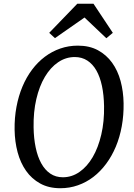

<svg xmlns="http://www.w3.org/2000/svg" viewBox="-20 -997 715 1027"><path d="M302.7 9.8Q240.7 9.8 195.1 -15.4Q149.4 -40.5 119.4 -83.3Q89.4 -126 74.2 -182.6Q59.1 -239.3 58.1 -302.2Q57.1 -366.7 68.1 -425.3Q79.1 -483.9 100.1 -533.9Q121.1 -584 151.6 -624.5Q182.1 -665 220.2 -693.6Q258.3 -722.2 302.7 -737.5Q347.2 -752.9 396.5 -752.9Q458.5 -752.9 503.9 -728.3Q549.3 -703.6 579.6 -661.6Q609.9 -619.6 625 -563.7Q640.1 -507.8 641.1 -444.8Q642.1 -380.4 631.3 -321.5Q620.6 -262.7 599.4 -212.2Q578.1 -161.6 547.6 -120.6Q517.1 -79.6 479.2 -50.5Q441.4 -21.5 396.7 -5.9Q352.1 9.8 302.7 9.8ZM316.4 -48.8Q364.3 -48.8 405.3 -77.4Q446.3 -106 475.8 -156.5Q505.4 -207 521.7 -276.9Q538.1 -346.7 536.6 -429.2Q535.6 -488.8 525.4 -537.1Q515.1 -585.4 495.6 -619.9Q476.1 -654.3 447 -673.1Q418 -691.9 379.9 -691.9Q332 -691.9 291 -664.1Q250 -636.2 220.2 -586.2Q190.4 -536.1 174.3 -467Q158.2 -397.9 159.7 -315.4Q160.6 -256.8 170.9 -207.8Q181.2 -158.7 200.7 -123.3Q220.2 -87.9 249 -68.4Q277.8 -48.8 316.4 -48.8ZM243.2 -821.3 393.6 -977.1H480L583.5 -821.3L548.8 -792.5L432.1 -903.3L273.9 -793Z"/></svg>

Font: Merriweather
Style: Italic
Weight: 400
Italic angle: -7°
Designer: Eben Sorkin ( eben@eyebytes.com )
Foundry: Eben Sorkin ( eben@eyebytes.com )
Version: Version 1.005; ttfautohint (v0.97) -l 13 -r 13 -G 200 -x 24 